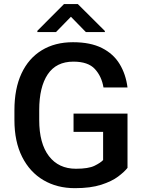

<svg xmlns="http://www.w3.org/2000/svg" viewBox="-20 -932 721 961"><path d="M618.2 -363.3V-91.8Q603 -72.3 571.3 -48.3Q539.6 -24.4 486.6 -7.3Q433.6 9.8 355 9.8Q265.6 9.8 197.5 -30.3Q129.4 -70.3 90.8 -146.7Q52.2 -223.1 52.2 -331.1V-380.4Q52.2 -488.3 87.6 -564.2Q123 -640.1 189 -680.4Q254.9 -720.7 345.2 -720.7Q432.6 -720.7 490.2 -691.7Q547.9 -662.6 578.9 -611.3Q609.9 -560.1 618.2 -494.1H498Q488.8 -549.8 454.8 -586.7Q420.9 -623.5 347.2 -623.5Q261.7 -623.5 219 -560.1Q176.3 -496.6 176.3 -381.3V-331.1Q176.3 -213.9 224.9 -150.6Q273.4 -87.4 359.9 -87.4Q422.9 -87.4 453.1 -102.3Q483.4 -117.2 496.1 -130.9V-272H348.1V-363.3ZM369.6 -911.6 504.9 -776.9V-771.5H409.7L335 -848.1L260.3 -771.5H167V-777.8L300.3 -911.6Z"/></svg>

Font: Vazirmatn RD UI Medium
Style: Regular
Weight: 500
Designer: Saber Rastikerdar
Foundry: Saber Rastikerdar
Version: Version 33.003